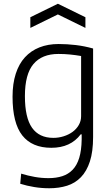

<svg xmlns="http://www.w3.org/2000/svg" viewBox="-20 -785 591 1025"><path d="M142 -693 289 -765 436 -693V-636L289 -708L142 -636ZM243 220Q202 220 162.5 213.5Q123 207 88 196L93 142Q129 153 165.5 159.5Q202 166 239 166Q280 166 312.5 155.5Q345 145 368 121Q391 97 403 57.5Q415 18 416 -40V-68H411Q357 4 254 4Q151 4 99 -62Q47 -128 47 -269Q47 -338 64 -391Q81 -444 113 -479Q145 -514 190.5 -532Q236 -550 293 -550Q338 -550 384.5 -544.5Q431 -539 477 -526V-54Q477 24 460 76.5Q443 129 412 161Q381 193 338 206.5Q295 220 243 220ZM265 -49Q293 -49 320 -57.5Q347 -66 367.5 -81Q388 -96 400.5 -117.5Q413 -139 413 -165V-486Q384 -491 354 -494Q324 -497 292 -497Q204 -497 158.5 -443Q113 -389 113 -272Q113 -157 151 -103Q189 -49 265 -49Z"/></svg>

Font: Encode Sans Narrow
Style: Light
Weight: 300
Designer: Pablo Impallari, Andres Torresi
Foundry: Pablo Impallari, Andres Torresi
Version: Version 1.000; ttfautohint (v1.00) -l 8 -r 50 -G 200 -x 14 -